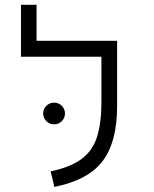

<svg xmlns="http://www.w3.org/2000/svg" viewBox="-20 -752 626 782"><path d="M393.1 -585.9H457V-318.4Q457 -173.8 397.9 -95.9Q338.9 -18.1 201.2 9.3L186.5 -54.2Q268.6 -71.3 313.5 -105.5Q358.4 -139.6 375.7 -196.3Q393.1 -252.9 393.1 -335.9V-521H65.4V-732.4H128.9V-585.9ZM200.2 -245.6Q182.1 -245.6 168.9 -258.5Q155.8 -271.5 155.8 -289.6Q155.8 -308.1 168.9 -321Q182.1 -334 200.2 -334Q218.8 -334 231.7 -321Q244.6 -308.1 244.6 -289.6Q244.6 -271.5 231.7 -258.5Q218.8 -245.6 200.2 -245.6Z"/></svg>

Font: CaskaydiaMono NF Light
Style: Regular
Weight: 300
Designer: Aaron Bell
Foundry: Saja Typeworks
Version: Version 2111.001; ttfautohint (v1.8.4);Nerd Fonts 3.1.1